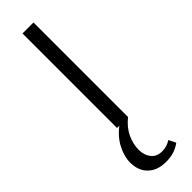

<svg xmlns="http://www.w3.org/2000/svg" viewBox="-318 -657 945 945"><g transform="rotate(-45 154.5 -184.5)"><path d="M116.4 0V-658H192.8V0ZM169.5 289Q109.7 289 75.6 255.7Q41.5 222.5 41.5 166.2Q41.5 121 68.9 71.2Q96.4 21.5 159.1 -19L192.8 0Q152.6 32.5 134.2 72Q115.7 111.6 115.7 151.5Q115.7 188.5 135.4 213.6Q155.1 238.6 192.9 238.6Q210.5 238.6 225 233.9Q239.5 229.1 252.9 220.5L271.4 257.4Q250 272.9 225.8 281Q201.5 289 169.5 289Z"/></g></svg>

Font: Ysabeau
Style: Bold
Weight: 700
Designer: Christian Thalmann (Catharsis Fonts)
Version: Version 2.000;gftools[0.9.27.dev2+g8671c4b]